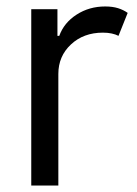

<svg xmlns="http://www.w3.org/2000/svg" viewBox="-20 -574 424 594"><path d="M160.5 0H76.7V-545.5H157.7V-463.1H163.4Q177.9 -503.6 217 -528.8Q256 -554 305.4 -554Q328.1 -554 345.2 -548.7Q362.2 -543.3 375 -534.1L346.6 -463.1Q337.7 -467.7 325.8 -470.3Q313.9 -473 298.3 -473Q238.6 -473 199.6 -436.6Q160.5 -400.2 160.5 -345.2Z"/></svg>

Font: Linik Sans
Style: Regular
Weight: 400
Designer: Rasmus Andersson (font), Marc Monis (original base), Kil Hyung-jin (Pretendard portions), Cristiano Sobral (main changes
Foundry: rsms
Version: Version 3.018;May 31, 2022;FontCreator 14.0.0.2814 64-bit; t